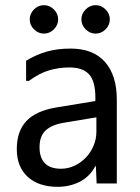

<svg xmlns="http://www.w3.org/2000/svg" viewBox="-20 -726 540 743"><path d="M150 -706Q172 -706 188.5 -689.5Q205 -673 205 -651Q205 -629 188.5 -612.5Q172 -596 150 -596Q128 -596 111.5 -612.5Q95 -629 95 -651Q95 -673 111.5 -689.5Q128 -706 150 -706ZM350 -706Q372 -706 388.5 -689.5Q405 -673 405 -651Q405 -629 388.5 -612.5Q372 -596 350 -596Q328 -596 311.5 -612.5Q295 -629 295 -651Q295 -673 311.5 -689.5Q328 -706 350 -706ZM353 -215V-272L233 -252Q184 -245 158.5 -223Q133 -201 133 -156Q133 -116 153.5 -94.5Q174 -73 216 -73Q244 -73 269 -85Q294 -97 312.5 -116.5Q331 -136 342 -162Q353 -188 353 -215ZM81 -413V-491Q121 -515 161.5 -526.5Q202 -538 253 -538Q341 -538 386.5 -486Q432 -434 432 -341V-16H354L351 -83H349Q326 -41 287.5 -22Q249 -3 203 -3Q130 -3 87.5 -41.5Q45 -80 45 -149Q45 -218 82 -257.5Q119 -297 197 -310L349 -335V-349Q349 -412 324.5 -438.5Q300 -465 249 -465Q207 -465 169 -453.5Q131 -442 92 -413Z"/></svg>

Font: D2Coding
Style: Regular
Weight: 400
Monospace: yes
Designer: Yong-Rak Park; Jeong-Hwan Yoon; Sang-Min Lee;
Foundry: NHN Corporation
Version: Version 1.3.2; Build 20180524